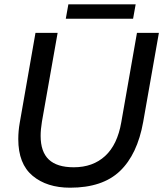

<svg xmlns="http://www.w3.org/2000/svg" viewBox="-20 -858 759 893"><path d="M65 -211Q65 -96 131.5 -40.5Q198 15 306 15Q457 15 538 -62.5Q619 -140 646 -291L719 -705H617L544 -289Q526 -185 469 -132.5Q412 -80 323 -80Q245 -80 207 -116Q169 -152 169 -226Q169 -256 175 -292L248 -705H145L72 -288Q65 -249 65 -211ZM611 -838H298L286 -771H599Z"/></svg>

Font: Geom
Style: Italic
Weight: 400
Italic angle: -10°
Version: Version 1.102